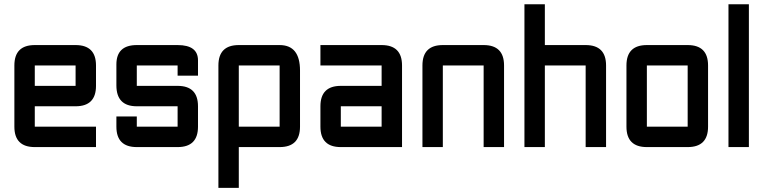

<svg xmlns="http://www.w3.org/2000/svg" viewBox="-20 -704 3653 919"><path d="M146.5 -488.3H341.8Q439.5 -488.3 439.5 -390.6V-293Q439.5 -195.3 341.8 -195.3H146.5V-97.7H439.5V0H146.5Q48.8 0 48.8 -97.7V-390.6Q48.8 -488.3 146.5 -488.3ZM341.8 -390.6H146.5V-293H341.8Z M537.1 -146.5H634.8V-97.7H830.1V-195.3H634.8Q537.1 -195.3 537.1 -295.4V-395.5Q537.1 -488.3 634.8 -488.3H830.1Q927.7 -488.3 927.7 -415V-341.8H830.1V-390.6H634.8V-293H830.1Q927.7 -293 927.7 -195.3V-97.7Q927.7 0 830.1 0H634.8Q537.1 0 537.1 -97.7Z M1025.4 -390.6Q1025.4 -488.3 1123 -488.3H1318.4Q1416 -488.3 1416 -366.2V-97.7Q1416 0 1318.4 0H1123V195.3H1025.4ZM1318.4 -390.6H1123V-97.7H1318.4Z M1904.3 0H1611.3Q1513.7 0 1513.7 -97.7V-195.3Q1513.7 -293 1611.3 -293H1806.6V-390.6H1513.7V-488.3H1806.6Q1904.3 -488.3 1904.3 -390.6ZM1611.3 -97.7H1806.6V-195.3H1611.3Z M2294.9 -390.6H2099.6V0H2002V-390.6Q2002 -488.3 2099.6 -488.3H2294.9Q2392.6 -488.3 2392.6 -390.6V0H2294.9Z M2490.2 -683.6H2587.9V-488.3H2783.2Q2880.9 -488.3 2880.9 -390.6V0H2783.2V-390.6H2587.9V0H2490.2Z M3271.5 0H3076.2Q2978.5 0 2978.5 -97.7V-390.6Q2978.5 -488.3 3076.2 -488.3H3271.5Q3369.1 -488.3 3369.1 -390.6V-97.7Q3369.1 0 3271.5 0ZM3271.5 -97.7V-390.6H3076.2V-97.7Z M3466.8 -683.6H3564.5V0H3466.8Z"/></svg>

Font: BabelStone Runic Berhtwald
Style: Regular
Weight: 400
Designer: Andrew West
Foundry: BabelStone
Version: Version 7.004;November 9, 2023